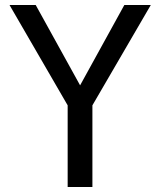

<svg xmlns="http://www.w3.org/2000/svg" viewBox="-20 -749 642 769"><path d="M251 0H350.1V-327.1L584 -729H478L300.8 -407.2L123 -729H18.1L251 -327.1Z"/></svg>

Font: Hack
Style: Regular
Weight: 400
Monospace: yes
Designer: Christopher Simpkins
Foundry: Christopher Simpkins
Version: Version 2.010